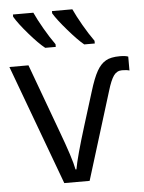

<svg xmlns="http://www.w3.org/2000/svg" viewBox="-54 -809 638 853"><g transform="rotate(-5 265.0 -383.0)"><path d="M127 -766H36V-756Q54 -725 96 -676.5Q138 -628 166 -606H213V-618Q190 -650 165.5 -692.5Q141 -735 127 -766ZM301 -766H210V-756Q228 -726 271 -676.5Q314 -627 340 -606H387V-618Q364 -650 339.5 -692.5Q315 -735 301 -766ZM432 -391Q446 -438 460 -457.5Q474 -477 497 -477Q518 -477 530 -473V-535Q518 -540 493 -540Q452 -540 430 -527Q407 -514 390 -484Q373 -454 355 -395L308 -244Q267 -112 257 -56H253Q244 -105 195 -236L85 -535H0L198 0H311Z"/></g></svg>

Font: OpenSansMMV
Style: Regular
Weight: 400
Designer: Steve Matteson
Foundry: Ascender Corporation
Version: Version 4.000